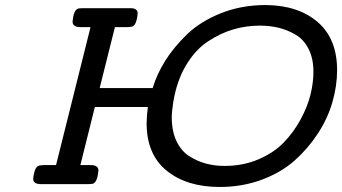

<svg xmlns="http://www.w3.org/2000/svg" viewBox="-20 -726 1349 757"><path d="M110.8 -21Q114.7 -61 128.9 -70.8Q134.8 -74.7 153.8 -75.2H201.2V-76.2L336.9 -619.1H296.9Q266.1 -619.1 266.1 -641.1Q270 -683.1 285.2 -690.9Q290 -693.8 307.1 -693.8H494.1Q522.9 -693.8 522.9 -672.9Q519 -631.8 504.9 -623Q499 -619.1 480 -619.1H433.1L373 -378.9H582Q598.1 -433.1 631.6 -486.6Q665 -540 718 -591.1Q771 -642.1 851.6 -674.1Q932.1 -706.1 1026.9 -706.1H1027.8Q1155.8 -705.1 1232.4 -639.2Q1309.1 -573.2 1309.1 -449.2Q1309.1 -387.2 1290.5 -323Q1272 -258.8 1232.9 -199Q1193.8 -139.2 1140.4 -92Q1086.9 -44.9 1010.5 -16.8Q934.1 11.2 846.2 11.2Q716.3 11.2 637.2 -53Q558.1 -117.2 558.1 -240.2Q558.1 -267.1 563 -304.2H354L296.9 -75.2H336.9Q367.7 -75.2 368.2 -54.2Q364.3 -11.2 349.1 -2.9Q344.2 0 327.1 0H142.1Q110.8 0 110.8 -21ZM657.2 -263.2Q657.2 -209 676 -169.4Q694.8 -129.9 726.8 -109.9Q758.8 -89.8 793 -80.8Q827.1 -71.8 865.2 -71.8Q938.5 -71.8 999.3 -97.9Q1060.1 -124 1099.1 -164.6Q1138.2 -205.1 1165.5 -255.6Q1192.9 -306.2 1204.3 -353.5Q1215.8 -400.9 1215.8 -442.9Q1215.8 -494.6 1197 -532.2Q1178.2 -569.8 1146 -588.9Q1113.8 -607.9 1078.9 -616.5Q1043.9 -625 1004.9 -625Q950.7 -625 899.9 -610.1Q849.1 -595.2 799.6 -562.5Q750 -529.8 713.4 -468.5Q676.8 -407.2 663.1 -323.2Q657.2 -285.2 657.2 -263.2Z"/></svg>

Font: CMU Concrete
Style: BoldItalic
Weight: 700
Italic angle: -14.04°
Version: Version 0.7.0